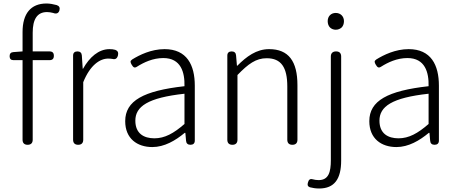

<svg xmlns="http://www.w3.org/2000/svg" viewBox="-20 -828 2616 1098"><path d="M109 -242V-29C109 -10 119 0 138 0C157 0 167 -10 167 -29V-484H227H263C280 -484 288 -492 288 -509C288 -526 280 -534 263 -534H167V-641C167 -717 192 -759 249 -759C260 -759 272 -757 284 -754C301 -747 315 -751 320 -769C324 -784 319 -794 304 -799C285 -804 265 -808 246 -808C156 -808 109 -750 109 -645V-534L56 -530C42 -529 35 -521 35 -507C35 -492 42 -484 57 -484H109Z M456 -179V-358C496 -457 552 -493 599 -493C608 -493 616 -492 623 -491C641 -486 651 -495 655 -513C658 -528 653 -538 639 -543C629 -546 618 -547 606 -547C544 -547 492 -501 455 -435H453L448 -511C447 -526 438 -534 423 -534C407 -534 398 -526 398 -510V-267V-29C398 -10 408 0 427 0C446 0 456 -10 456 -29Z M1094 -253V-338C1094 -456 1049 -547 921 -547C845 -547 778 -514 736 -488C723 -479 725 -472 733 -458C742 -443 749 -437 764 -447C802 -471 854 -496 914 -496C1015 -496 1037 -414 1035 -335C801 -309 696 -252 696 -135C696 -35 765 13 851 13C920 13 983 -24 1036 -68H1040L1044 -23C1045 -8 1054 0 1069 0C1085 0 1094 -8 1094 -24V-169ZM1035 -248V-205V-119C973 -65 922 -37 863 -37C803 -37 754 -64 754 -138C754 -219 825 -269 1035 -292Z M1338 -199V-399C1400 -463 1444 -495 1505 -495C1588 -495 1623 -443 1623 -333V-29C1623 -10 1633 0 1652 0C1671 0 1681 -10 1681 -29V-341C1681 -478 1630 -547 1519 -547C1446 -547 1390 -505 1337 -452H1335L1330 -511C1329 -526 1320 -534 1305 -534C1289 -534 1280 -526 1280 -510V-267V-29C1280 -10 1290 0 1309 0C1328 0 1338 -10 1338 -29Z M1872 -223V88C1872 155 1860 202 1802 202C1790 202 1778 200 1767 197C1752 193 1745 201 1741 216C1737 229 1739 238 1752 243C1767 247 1786 250 1805 250C1893 250 1931 195 1931 90V-222V-505C1931 -524 1921 -534 1902 -534C1883 -534 1872 -524 1872 -505ZM1867 -671C1875 -663 1887 -658 1900 -658C1914 -658 1925 -663 1934 -671C1942 -679 1947 -692 1947 -707C1947 -735 1927 -754 1900 -754C1873 -754 1854 -735 1854 -707C1854 -692 1859 -679 1867 -671Z M2490 -253V-338C2490 -456 2445 -547 2317 -547C2241 -547 2174 -514 2132 -488C2119 -479 2121 -472 2129 -458C2138 -443 2145 -437 2160 -447C2198 -471 2250 -496 2310 -496C2411 -496 2433 -414 2431 -335C2197 -309 2092 -252 2092 -135C2092 -35 2161 13 2247 13C2316 13 2379 -24 2432 -68H2436L2440 -23C2441 -8 2450 0 2465 0C2481 0 2490 -8 2490 -24V-169ZM2431 -248V-205V-119C2369 -65 2318 -37 2259 -37C2199 -37 2150 -64 2150 -138C2150 -219 2221 -269 2431 -292Z"/></svg>

Font: GenSenRounded2 TW L
Style: Regular
Weight: 300
Version: Version 2.100;PS 2.1;hotconv 16.6.51;makeotf.lib2.5.65220 DE